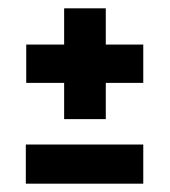

<svg xmlns="http://www.w3.org/2000/svg" viewBox="-20 -569 407 461"><path d="M134 -283V-549H234V-283ZM43 -370V-462H324V-370ZM42 -128V-222H324V-128Z"/></svg>

Font: Bricolage Grotesque 24pt Condensed SemiBold
Style: Regular
Weight: 600
Width: 3
Designer: Mathieu Triay
Foundry: Atelier Triay
Version: Version 1.001;gftools[0.9.33.dev8+g029e19f]